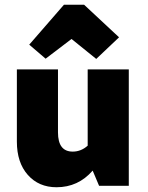

<svg xmlns="http://www.w3.org/2000/svg" viewBox="-20 -782 624 808"><path d="M172 -535 103 -594 249 -762H334L481 -625L385 -534L281 -618ZM218 6Q143 6 97 -46Q51 -98 51 -186V-490H224V-225Q224 -144 286 -144Q321 -144 349 -169V-490H522V0H397L370 -64Q309 6 218 6Z"/></svg>

Font: Cantarell Extra Bold
Style: Regular
Weight: 800
Designer: Dave Crossland, Nikolaus Waxweiler, Florian Fecher, Jacques Le Bailly, Eben Sorkin, Alexei Vanyashin, Alexios Zavras, Em
Version: Version 0.303